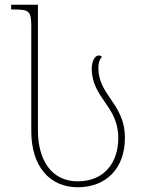

<svg xmlns="http://www.w3.org/2000/svg" viewBox="-20 -780 612 810"><path d="M308 10C426 10 507 -68 507 -198C507 -278 473 -324 443 -368C418 -405 395 -440 395 -494C395 -514 400 -530 410 -540C407 -544 402 -546 397 -546C379 -546 367 -519 367 -491C367 -430 395 -389 422 -350C451 -308 479 -267 479 -198C479 -92 418 -15 308 -15C197 -15 140 -105 140 -230V-760H27V-740H40C104 -740 112 -732 112 -667V-226C112 -79 189 10 308 10Z"/></svg>

Font: Noto Serif Georgian Thin
Style: Regular
Weight: 100
Designer: Monotype Design Team, Akaki Razmadze
Foundry: Google LLC
Version: Version 2.003